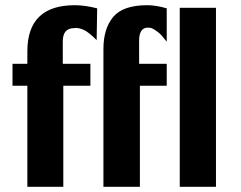

<svg xmlns="http://www.w3.org/2000/svg" viewBox="-20 -717 927 737"><path d="M28 -388V-472H85V-520Q85 -697 267 -697Q306 -697 353 -685L351 -563Q320 -594 302 -602Q281 -612 263 -609Q221 -608 221 -558V-472H327V-388H223V0H85V-388ZM377 0V-529Q377 -607 414.5 -652Q452 -697 545 -697Q579 -697 620 -685V-557Q619 -558 615 -563Q611 -568 609 -570.5Q607 -573 602.5 -578.5Q598 -584 594.5 -587Q591 -590 586 -594Q581 -598 577 -600.5Q573 -603 568 -606Q563 -609 558 -610Q553 -611 548 -611Q514 -611 514 -561V-472H620V-388H517V0ZM670 0V-687H809V0Z"/></svg>

Font: Coval
Style: Heavy
Weight: 900
Foundry: Context Ltd
Version: Version 001.000